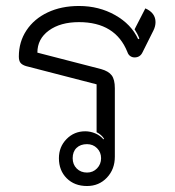

<svg xmlns="http://www.w3.org/2000/svg" viewBox="-20 -613 584 642"><path d="M303 -331 67 -392Q54 -396 48.5 -403Q43 -410 43 -424Q43 -473 68.5 -511.5Q94 -550 139.5 -571.5Q185 -593 244 -593Q311 -593 365 -562.5Q419 -532 442 -482L446 -484Q440 -500 430 -515L466 -585Q500 -570 500 -539Q500 -525 493 -511L457 -439Q449 -421 430 -421Q422 -421 415.5 -425.5Q409 -430 406 -439Q366 -539 244 -539Q182 -539 143.5 -511Q105 -483 105 -437L318 -382Q343 -375 353.5 -361Q364 -347 364 -318V-89Q364 -47 337.5 -19Q311 9 271 9Q229 9 203 -17Q177 -43 177 -84Q177 -122 202.5 -148Q228 -174 265 -174Q282 -174 298.5 -167Q315 -160 326 -147L328 -149Q319 -163 303 -171ZM318 -84Q318 -104 304.5 -117.5Q291 -131 271 -131Q249 -131 236 -118.5Q223 -106 223 -84Q223 -63 236.5 -49.5Q250 -36 271 -36Q291 -36 304.5 -50Q318 -64 318 -84Z"/></svg>

Font: K2D ExtraLight
Style: Regular
Weight: 275
Designer: Katatrad Aksorn Co.,Ltd.
Foundry: Cadson Demak Co.,Ltd.
Version: Version 1.000; ttfautohint (v1.6)